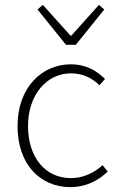

<svg xmlns="http://www.w3.org/2000/svg" viewBox="-20 -756 488 788"><path d="M269 12C330 12 382 -13 422 -52L401 -78C368 -48 323 -25 271 -25C165 -25 95 -111 95 -239C95 -367 172 -455 271 -455C321 -455 359 -435 388 -406L411 -432C378 -464 336 -492 270 -492C154 -492 52 -399 52 -239C52 -80 146 12 269 12ZM251 -572H291L408 -717L386 -736L273 -610H269L156 -736L134 -717Z"/></svg>

Font: Source Sans Pro Light
Style: Regular
Weight: 300
Designer: Paul D. Hunt
Foundry: Adobe Systems Incorporated
Version: Version 3.006;hotconv 1.0.111;makeotfexe 2.5.65597